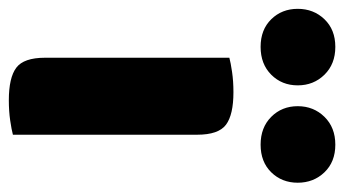

<svg xmlns="http://www.w3.org/2000/svg" viewBox="-240 -564 761 424"><g transform="rotate(90 140.0 -352.5)"><path d="M56 -72V-479Q67 -482 87.5 -485Q108 -488 132 -488Q182 -488 204 -471.5Q226 -455 226 -408V-1Q215 2 194.5 5Q174 8 150 8Q100 8 78 -8.5Q56 -25 56 -72ZM32 -548Q-6 -548 -29 -571.5Q-52 -595 -52 -630Q-52 -665 -29 -689Q-6 -713 32 -713Q70 -713 93.5 -689Q117 -665 117 -630Q117 -595 93.5 -571.5Q70 -548 32 -548ZM248 -548Q210 -548 186.5 -571.5Q163 -595 163 -630Q163 -665 186.5 -689Q210 -713 248 -713Q286 -713 309 -689Q332 -665 332 -630Q332 -595 309 -571.5Q286 -548 248 -548Z"/></g></svg>

Font: Baloo 2 Latin ExtraBold
Style: Regular
Weight: 400
Designer: Sarang Kulkarni and Ek Type
Foundry: Ek Type
Version: Version 1.001